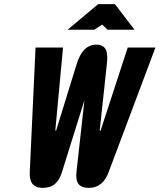

<svg xmlns="http://www.w3.org/2000/svg" viewBox="-20 -900 772 929"><path d="M280 -68 387 -410C387 -411 388 -412 388 -413V-410L350 -68C344 -13 365 9 409 9C459 9 489 -21 506 -68L732 -670H598L468 -272C467 -268 466 -266 465 -266C463 -266 463 -269 463 -273L497 -590C503 -641 499 -684 446 -684C398 -684 369 -648 351 -590L253 -273C252 -270 252 -267 250 -267C249 -267 248 -270 248 -273L285 -670H152L124 -68C122 -21 137 9 187 9C236 9 264 -16 280 -68ZM307 -756H436L474 -781L501 -756H631L536 -880H455Z"/></svg>

Font: LT Wave Mono Black
Style: Italic
Weight: 900
Designer: Daniel Lyons
Version: Version 2.5 (Glyphs App)